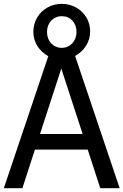

<svg xmlns="http://www.w3.org/2000/svg" viewBox="-25 -990 649 1010"><path d="M449.2 -822.8C449.2 -850.6 442.9 -875.5 429.7 -897.9C403.3 -942.4 355 -969.7 299.8 -969.7C272.5 -969.7 247.6 -963.4 224.6 -950.7C178.7 -924.8 150.4 -877.4 150.4 -822.8C150.4 -768.1 180.7 -721.2 229 -694.3L-4.9 0H92.8L158.7 -203.1H436.5L502.4 0H604.5L370.1 -695.8C417.5 -721.2 449.2 -769.5 449.2 -822.8ZM377.4 -821.8C377.4 -773.4 344.2 -738.3 299.8 -738.3C255.4 -738.3 222.2 -773.4 222.2 -821.8C222.2 -869.1 254.9 -904.8 299.8 -904.8C322.8 -904.8 341.8 -897 356 -881.3C370.1 -865.7 377.4 -845.7 377.4 -821.8ZM185.5 -285.2 297.4 -629.4 409.7 -285.2Z"/></svg>

Font: SG Kara
Style: Regular
Weight: 400
Designer: Damoon Khanjanzadeh
Version: Version 1.000